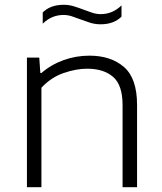

<svg xmlns="http://www.w3.org/2000/svg" viewBox="-20 -782 676 802"><path d="M92.5 0V-541.5H144L148.5 -477H153Q194 -512.5 245.8 -531Q297.5 -549.5 353.5 -549.5Q443 -549.5 497.8 -502.2Q552.5 -455 552.5 -344V0H492V-343Q492 -426.5 452.5 -460.8Q413 -495 344 -495Q298 -495 245.8 -477Q193.5 -459 153 -415.5V0ZM400 -680.5Q377 -680.5 355.8 -687.2Q334.5 -694 315 -701.5Q297 -708.5 279.8 -714Q262.5 -719.5 245.5 -719.5Q195.5 -719.5 158.5 -683V-730Q190.5 -762 246 -762Q269 -762 290.2 -755.2Q311.5 -748.5 331 -741Q349 -734 366.2 -728.5Q383.5 -723 400.5 -723Q450.5 -723 487.5 -759.5V-712.5Q455.5 -680.5 400 -680.5Z"/></svg>

Font: Encode Sans Expanded Light
Style: Regular
Weight: 300
Width: 7
Designer: Multiple Designers
Foundry: Impallari Type
Version: Version 3.000; ttfautohint (v1.8.3) -l 8 -r 50 -G 200 -x 14 